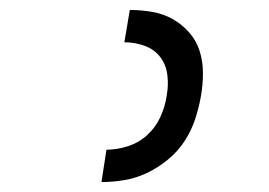

<svg xmlns="http://www.w3.org/2000/svg" viewBox="-20 -800 540 386"><path d="M184 -434 194 -499Q215 -499 237 -506Q259 -513 276 -528.5Q293 -544 302.5 -565Q312 -586 315 -607Q319 -628 316.5 -649Q314 -670 302 -685.5Q290 -701 270.5 -708Q251 -715 230 -715L241 -780Q264 -780 286.5 -776Q309 -772 327.5 -761.5Q346 -751 360.5 -734.5Q375 -718 381.5 -697Q388 -676 388 -653Q388 -630 384 -607Q380 -584 372.5 -561Q365 -538 351.5 -517Q338 -496 318 -479.5Q298 -463 276 -452.5Q254 -442 230.5 -438Q207 -434 184 -434Z"/></svg>

Font: Iosevka Oblique
Style: Regular
Weight: 400
Italic angle: -9°
Monospace: yes
Designer: Belleve Invis
Foundry: Belleve Invis
Version: Version 32.5.0; ttfautohint (v1.8.4)